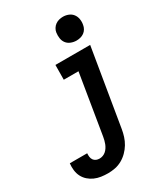

<svg xmlns="http://www.w3.org/2000/svg" viewBox="-304 -859 1037 1187"><g transform="rotate(-30 215.0 -266.0)"><path d="M106 223Q81 223 57 219.5Q33 216 11.5 206.5Q-10 197 -27.5 181.5Q-45 166 -55.5 145.5Q-66 125 -69 100.5Q-72 76 -69 51H55Q54 64 55.5 76.5Q57 89 64 99Q71 109 82 113.5Q93 118 106 118Q118 118 130 113.5Q142 109 151.5 100.5Q161 92 168 81Q175 70 179.5 58.5Q184 47 187 35Q190 23 192 11L262 -415H157L158 -520H406L315 28Q311 53 303 78Q295 103 281.5 125.5Q268 148 248.5 167.5Q229 187 205.5 200Q182 213 156.5 218Q131 223 106 223ZM347 -585Q327 -585 308 -592.5Q289 -600 277.5 -615Q266 -630 263 -650Q260 -670 263 -691Q265 -705 273 -718Q281 -731 293 -739.5Q305 -748 319 -751.5Q333 -755 347 -755Q367 -755 385.5 -747.5Q404 -740 415.5 -725Q427 -710 430.5 -690Q434 -670 430 -649Q428 -635 420.5 -622Q413 -609 401 -600.5Q389 -592 375 -588.5Q361 -585 347 -585Z"/></g></svg>

Font: Iosevka Curly Slab Extrabold
Style: Italic
Weight: 800
Italic angle: -9°
Monospace: yes
Designer: Belleve Invis
Foundry: Belleve Invis
Version: Version 22.1.2; ttfautohint (v1.8.4)